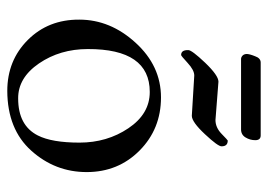

<svg xmlns="http://www.w3.org/2000/svg" viewBox="-126 -606 746 535"><g transform="rotate(90 247.5 -339.0)"><path d="M357.9 -691.9Q371.1 -691.9 371.1 -676.8Q371.1 -662.1 363.3 -649.4Q355.5 -636.7 339.8 -637.2H145Q140.1 -637.2 135.7 -641.1Q131.3 -645 130.9 -652.8Q130.9 -660.6 137.2 -676.3Q142.6 -691.9 154.8 -691.9ZM372.1 -600.1Q388.2 -600.1 388.2 -583Q388.7 -573.2 354.5 -536.6Q320.3 -500 303.2 -500L190.9 -506.8Q175.8 -506.8 155.8 -488.3Q135.7 -469.7 133.8 -470.2Q119.6 -470.2 120.1 -490.2Q120.1 -500 155.3 -537.1Q190.9 -574.2 208 -574.2L314.9 -565.9Q335.9 -565.9 353.5 -583Q371.1 -600.1 372.1 -600.1ZM233.9 14.2Q148.9 14.2 91.8 -43Q34.7 -100.1 35.2 -186.5Q35.2 -272.9 99.6 -343.3Q164.1 -414.1 252 -414.1Q339.8 -414.1 399.9 -354.5Q460 -294.9 460 -207Q460 -119.1 400.4 -52.7Q340.8 13.7 233.9 14.2ZM236.8 -382.8Q116.7 -382.8 117.2 -210Q117.2 -132.8 157.2 -74.2Q197.3 -15.6 254.9 -16.1Q330.1 -16.1 357.9 -70.8Q377.9 -109.9 377.9 -187Q377.9 -263.7 337.9 -323.2Q297.9 -382.8 236.8 -382.8Z"/></g></svg>

Font: EBGaramond
Style: Regular
Weight: 400
Version: Version 000.012g